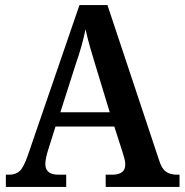

<svg xmlns="http://www.w3.org/2000/svg" viewBox="-20 -734 725 754"><path d="M3 0V-48H16Q42 -48 57.5 -62.5Q73 -77 89 -123L292 -714H402L605 -104Q615 -72 631.5 -60Q648 -48 675 -48H685V0H395V-48H422Q445 -48 458.5 -57.5Q472 -67 472 -88Q472 -99 468.5 -111.5Q465 -124 462 -134L429 -237H198L169 -145Q165 -133 161.5 -117.5Q158 -102 158 -90Q158 -48 209 -48H240V0ZM217 -293H411L355 -477Q343 -516 333 -551Q323 -586 316 -619Q309 -586 300 -553.5Q291 -521 278 -484Z"/></svg>

Font: Noto Serif Myanmar SemiCondensed SemiBold
Style: Regular
Weight: 600
Width: 4
Designer: Ben Mitchell and the Monotype Design Team
Foundry: Monotype Imaging Inc.
Version: Version 2.106; ttfautohint (v1.8.4.7-5d5b)